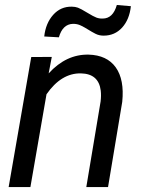

<svg xmlns="http://www.w3.org/2000/svg" viewBox="-20 -760 580 780"><path d="M511.7 -734.9Q505.9 -680.7 476.1 -647.9Q446.3 -615.2 400.9 -615.2Q382.8 -615.2 367.9 -622.8Q353 -630.4 338.4 -639.6Q323.7 -648.9 308.6 -656.2Q293.5 -663.6 275.9 -663.1Q234.4 -661.6 219.2 -608.4L159.7 -611.8Q165.5 -665.5 196 -699.7Q226.6 -733.9 272 -732.9Q285.2 -732.9 296.6 -728.8Q308.1 -724.6 334 -708.7Q359.9 -692.9 371.8 -688.5Q383.8 -684.1 397 -684.6Q439 -684.6 454.6 -739.7ZM190.4 -528.8 177.7 -461.9Q249 -540 339.8 -538.1Q414.6 -536.1 450.2 -486.3Q485.8 -436.5 476.6 -346.2L418.9 0H330.6L388.7 -347.7Q391.6 -371.6 389.2 -392.1Q380.9 -460.4 308.6 -461.9Q229 -463.4 168.9 -377L103.5 0H15.1L106.9 -528.3Z"/></svg>

Font: TypoPRO Roboto
Style: Italic
Weight: 400
Italic angle: -12°
Designer: Google
Version: Version 2.136; 2016